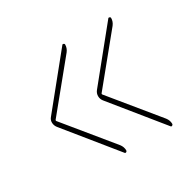

<svg xmlns="http://www.w3.org/2000/svg" viewBox="-109 -642 718 703"><g transform="rotate(-30 250.0 -290.0)"><path d="M424.8 -61.5 257.8 -267.6Q250 -277.3 250 -289.6Q250 -301.8 257.8 -311.5L424.8 -517.6Q426.8 -520.5 430.7 -519Q434.6 -517.6 434.6 -513.7Q434.6 -499 424.8 -486.3L267.6 -293.9Q263.7 -290 267.6 -286.1L424.8 -93.8Q434.6 -81.1 434.6 -66.4Q434.6 -62.5 430.7 -60.5Q426.8 -58.6 424.8 -61.5ZM230.5 -61.5 63.5 -267.6Q55.7 -277.3 55.2 -289.6Q54.7 -301.8 63.5 -311.5L230.5 -517.6Q232.4 -520.5 236.3 -519Q240.2 -517.6 240.2 -513.7Q240.2 -499 230.5 -486.3L73.2 -293.9Q69.3 -290 73.2 -286.1L230.5 -93.8Q240.2 -81.1 240.2 -66.4Q240.2 -62.5 236.3 -60.5Q232.4 -58.6 230.5 -61.5Z"/></g></svg>

Font: Rounded-X Mgen+ 1mn thin
Style: Regular
Weight: 100
Designer: [Source Han Sans]
Ryoko NISHIZUKA  (kana & ideographs); Paul D. Hunt (Latin, Greek & Cyrillic); Wenlong ZHANG  (bopomofo
Version: Version 1.059.20150602